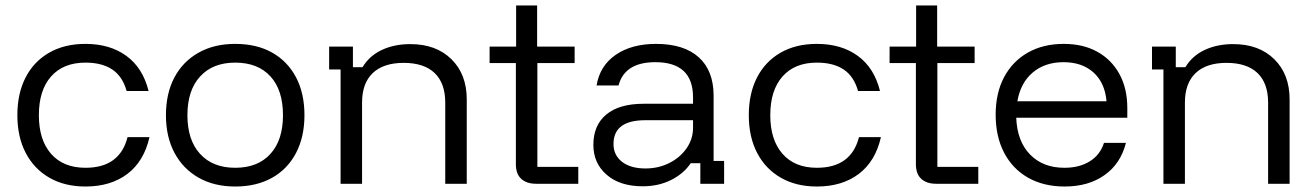

<svg xmlns="http://www.w3.org/2000/svg" viewBox="-20 -670 4790 700"><path d="M291.7 10Q215.8 10 160 -22.1Q104.2 -54.2 73.8 -112.5Q43.3 -170.8 43.3 -250Q43.3 -329.2 73.3 -387.5Q103.3 -445.8 159.2 -477.9Q215 -510 291.7 -510Q380.8 -510 440.8 -466.2Q500.8 -422.5 521.7 -338.3H441.7Q426.7 -391.7 389.2 -416.7Q351.7 -441.7 291.7 -441.7Q210.8 -441.7 166.2 -391.2Q121.7 -340.8 121.7 -250Q121.7 -160 166.2 -109.2Q210.8 -58.3 291.7 -58.3Q416.7 -58.3 445 -170H525Q505 -81.7 444.2 -35.8Q383.3 10 291.7 10Z M837.5 10Q760.8 10 704.2 -22.1Q647.5 -54.2 616.3 -112.5Q585 -170.8 585 -250Q585 -329.2 615.8 -387.5Q646.7 -445.8 703.8 -477.9Q760.8 -510 837.5 -510Q915.8 -510 972.1 -478.3Q1028.3 -446.7 1059.2 -388.3Q1090 -330 1090 -250Q1090 -170.8 1059.2 -112.1Q1028.3 -53.3 971.7 -21.7Q915 10 837.5 10ZM837.5 -58.3Q920 -58.3 965.8 -108.8Q1011.7 -159.2 1011.7 -250Q1011.7 -341.7 965.8 -391.7Q920 -441.7 837.5 -441.7Q755.8 -441.7 709.6 -391.2Q663.3 -340.8 663.3 -250Q663.3 -159.2 709.6 -108.8Q755.8 -58.3 837.5 -58.3Z M1221.7 0V-416.7H1180V-500H1266.7V-425H1301.7Q1326.7 -466.7 1372.1 -487.9Q1417.5 -509.2 1475.8 -509.2Q1570 -509.2 1625.8 -454.2Q1681.7 -399.2 1681.7 -307.5V0H1603.3V-295.8Q1603.3 -366.7 1564.6 -403.8Q1525.8 -440.8 1451.7 -440.8Q1378.3 -440.8 1339.2 -403.8Q1300 -366.7 1300 -295.8V0Z M1935 0Q1900 0 1880.4 -17.9Q1860.8 -35.8 1860.8 -71.7V-440H1765V-500H1861.7V-650H1938.3V-500H2075V-440H1939.2V-61.7H2088.3V0Z M2323.3 9.2Q2240 9.2 2191.7 -32.9Q2143.3 -75 2143.3 -141.7Q2143.3 -213.3 2190.4 -252.5Q2237.5 -291.7 2326.7 -291.7H2506.7V-315Q2506.7 -443.3 2369.2 -443.3Q2257.5 -443.3 2235 -358.3H2155Q2166.7 -430 2224.6 -470Q2282.5 -510 2371.7 -510Q2473.3 -510 2527.5 -461.2Q2581.7 -412.5 2581.7 -320.8V-83.3H2620V0H2533.3V-75H2498.3Q2472.5 -36.7 2426.7 -13.8Q2380.8 9.2 2323.3 9.2ZM2333.3 -55.8Q2380.8 -55.8 2420.4 -75.8Q2460 -95.8 2483.3 -129.6Q2506.7 -163.3 2506.7 -204.2V-231.7H2332.5Q2216.7 -231.7 2216.7 -145Q2216.7 -104.2 2247.9 -80Q2279.2 -55.8 2333.3 -55.8Z M2958.3 10Q2882.5 10 2826.7 -22.1Q2770.8 -54.2 2740.4 -112.5Q2710 -170.8 2710 -250Q2710 -329.2 2740 -387.5Q2770 -445.8 2825.8 -477.9Q2881.7 -510 2958.3 -510Q3047.5 -510 3107.5 -466.2Q3167.5 -422.5 3188.3 -338.3H3108.3Q3093.3 -391.7 3055.8 -416.7Q3018.3 -441.7 2958.3 -441.7Q2877.5 -441.7 2832.9 -391.2Q2788.3 -340.8 2788.3 -250Q2788.3 -160 2832.9 -109.2Q2877.5 -58.3 2958.3 -58.3Q3083.3 -58.3 3111.7 -170H3191.7Q3171.7 -81.7 3110.8 -35.8Q3050 10 2958.3 10Z M3393.3 0Q3358.3 0 3338.8 -17.9Q3319.2 -35.8 3319.2 -71.7V-440H3223.3V-500H3320V-650H3396.7V-500H3533.3V-440H3397.5V-61.7H3546.7V0Z M3861.7 10Q3785 10 3728.3 -22.1Q3671.7 -54.2 3640.8 -113.3Q3610 -172.5 3610 -251.7Q3610 -330.8 3640.8 -388.8Q3671.7 -446.7 3727.5 -478.3Q3783.3 -510 3858.3 -510Q3929.2 -510 3980.8 -481.2Q4032.5 -452.5 4061.3 -400Q4090 -347.5 4090 -275.8V-240.8H3685Q3688.3 -155 3735.4 -106.7Q3782.5 -58.3 3860.8 -58.3Q3915 -58.3 3952.9 -81.7Q3990.8 -105 4005 -149.2H4085Q4065.8 -73.3 4007.1 -31.7Q3948.3 10 3861.7 10ZM3689.2 -300.8H4014.2Q4008.3 -368.3 3966.7 -405.8Q3925 -443.3 3857.5 -443.3Q3790 -443.3 3745.4 -405.8Q3700.8 -368.3 3689.2 -300.8Z M4221.7 0V-416.7H4180V-500H4266.7V-425H4301.7Q4326.7 -466.7 4372.1 -487.9Q4417.5 -509.2 4475.8 -509.2Q4570 -509.2 4625.8 -454.2Q4681.7 -399.2 4681.7 -307.5V0H4603.3V-295.8Q4603.3 -366.7 4564.6 -403.8Q4525.8 -440.8 4451.7 -440.8Q4378.3 -440.8 4339.2 -403.8Q4300 -366.7 4300 -295.8V0Z"/></svg>

Font: Funnel Display Light Light
Style: Regular
Weight: 300
Version: Version 1.000